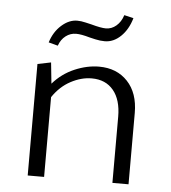

<svg xmlns="http://www.w3.org/2000/svg" viewBox="-47 -657 624 700"><g transform="rotate(5 264.5 -306.5)"><path d="M449 -261V0H390V-242Q390 -304 361.5 -338.5Q333 -373 282 -373Q244 -373 205.5 -352.5Q167 -332 140 -292V0H80V-408L129 -418L137 -341Q170 -379 215.5 -398.5Q261 -418 305 -418Q370 -418 409.5 -376Q449 -334 449 -261ZM114 -490Q126 -529 153.5 -553.5Q181 -578 211 -578Q225 -578 241.5 -574Q258 -570 263 -569Q299 -559 317 -559Q338 -559 355 -573.5Q372 -588 380 -613L414 -605Q402 -563 375.5 -537.5Q349 -512 317 -512Q300 -512 282.5 -516Q265 -520 261 -521Q230 -530 211 -530Q190 -530 173 -517Q156 -504 148 -481Z"/></g></svg>

Font: Ysabeau Semilight
Style: Regular
Weight: 300
Designer: Christian Thalmann (Catharsis Fonts)
Version: Version 0.003